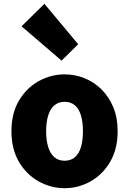

<svg xmlns="http://www.w3.org/2000/svg" viewBox="-20 -973 677 1007"><path d="M319 14Q247 14 183 -21.5Q119 -57 79.5 -124Q40 -191 40 -285Q40 -379 79.5 -445.5Q119 -512 183 -547.5Q247 -583 319 -583Q373 -583 423 -563Q473 -543 512 -504.5Q551 -466 574 -411Q597 -356 597 -285Q597 -191 557.5 -124Q518 -57 454.5 -21.5Q391 14 319 14ZM319 -130Q352 -130 373.5 -149Q395 -168 405 -203Q415 -238 415 -285Q415 -332 405 -366.5Q395 -401 373.5 -420Q352 -439 319 -439Q286 -439 264.5 -420Q243 -401 232.5 -366.5Q222 -332 222 -285Q222 -238 232.5 -203Q243 -168 264.5 -149Q286 -130 319 -130ZM303 -655 93 -835 213 -953 390 -741Z"/></svg>

Font: Noto Sans KR Thin Black
Style: Regular
Weight: 900
Version: Version 2.004-H2;hotconv 1.0.118;makeotfexe 2.5.65603